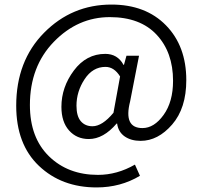

<svg xmlns="http://www.w3.org/2000/svg" viewBox="-20 -666 887 841"><path d="M403 155Q250 155 150.5 60.5Q51 -34 51 -203Q51 -399 173 -522.5Q295 -646 468 -646Q618 -646 707 -555Q796 -464 796 -315Q796 -192 734 -120.5Q672 -49 596 -49Q554 -49 526 -68.5Q498 -88 493 -125H491Q433 -57 369 -57Q316 -57 282.5 -94.5Q249 -132 249 -198Q249 -284 303.5 -357Q358 -430 441 -430Q495 -430 521 -382H523L534 -422H589L550 -222Q520 -105 604 -105Q655 -105 696.5 -162.5Q738 -220 738 -312Q738 -437 666 -514Q594 -591 461 -591Q321 -591 216 -483Q111 -375 111 -206Q111 -63 194.5 18.5Q278 100 409 100Q493 100 571 55L593 104Q508 155 403 155ZM385 -113Q428 -113 477 -172L506 -331Q480 -373 442 -373Q386 -373 350.5 -319Q315 -265 315 -203Q315 -157 334 -135Q353 -113 385 -113Z"/></svg>

Font: Toshiba Sans
Style: Regular
Weight: 400
Designer: Paul D. Hunt
Foundry: Toshiba Corporation
Version: Version 2.020;PS 2.0;hotconv 1.0.86;makeotf.lib2.5.63406